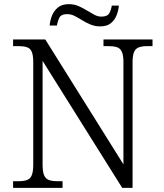

<svg xmlns="http://www.w3.org/2000/svg" viewBox="-20 -904 788 924"><path d="M43 0V-32H70Q94 -32 109.5 -37.5Q125 -43 132.5 -60Q140 -77 140 -111V-605Q140 -639 132.5 -655.5Q125 -672 109 -677Q93 -682 70 -682H43V-714H198L574 -113V-605Q574 -639 566 -655.5Q558 -672 542.5 -677Q527 -682 503 -682H478V-714H714V-682H688Q665 -682 649 -676.5Q633 -671 625.5 -654.5Q618 -638 618 -603V0H568L185 -611V-111Q185 -77 192.5 -60Q200 -43 216 -37.5Q232 -32 255 -32H281V0ZM462 -777Q437 -777 415.5 -786Q394 -795 375.5 -806.5Q357 -818 339.5 -827Q322 -836 304 -836Q274 -836 265.5 -818.5Q257 -801 254 -781H219Q221 -806 230.5 -829.5Q240 -853 259.5 -868.5Q279 -884 311 -884Q337 -884 358.5 -874.5Q380 -865 398.5 -853.5Q417 -842 434 -833Q451 -824 468 -824Q497 -824 506 -840.5Q515 -857 518 -877H552Q550 -852 540.5 -829Q531 -806 512.5 -791.5Q494 -777 462 -777Z"/></svg>

Font: Noto Serif Thai Light
Style: Regular
Weight: 300
Version: Version 2.001